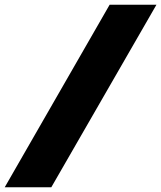

<svg xmlns="http://www.w3.org/2000/svg" viewBox="-89 -726 685 816"><path d="M576 -706 129 70H-69L377 -706Z"/></svg>

Font: Elaine Sans ExtraBold
Style: Italic
Weight: 800
Italic angle: -13°
Designer: Wei Huang
Foundry: Wei Huang
Version: Version 2.001;December 24, 2019;FontCreator 12.0.0.2547 64-b